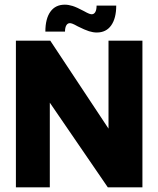

<svg xmlns="http://www.w3.org/2000/svg" viewBox="-20 -801 677 821"><path d="M48 0ZM589 -627V0H441L193 -362V0H48V-627H195L444 -251V-627ZM393 -777H477Q477 -723 455.5 -692.5Q434 -662 394 -662Q378 -662 360.5 -667.5Q343 -673 313 -688Q297 -697 290 -699.5Q283 -702 279 -702Q269 -702 263.5 -692.5Q258 -683 258 -666H174Q174 -721 195.5 -751Q217 -781 257 -781Q273 -781 290.5 -775.5Q308 -770 338 -754Q354 -745 361 -742.5Q368 -740 372 -740Q382 -740 387.5 -749.5Q393 -759 393 -777Z"/></svg>

Font: Blinker
Style: Bold
Weight: 700
Designer: Juergen Huber
Foundry: supertype
Version: Version 1.015;PS 1.15;hotconv 1.0.88;makeotf.lib2.5.647800; 